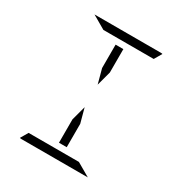

<svg xmlns="http://www.w3.org/2000/svg" viewBox="-223 -1164 1261 1329"><g transform="rotate(30 408.0 -500.0)"><path d="M439 -295V-108H377V-295L408 -410ZM253 -938 146 -1000H408H676Q686 -1000 690 -998L655 -938H625H439H377ZM563 -62 670 0H408H140Q130 0 126 -2L161 -62H191H377H439ZM377 -705V-892H439V-705L408 -590Z"/></g></svg>

Font: DSEG14 Modern Mini
Style: Light
Weight: 300
Designer: Keshikan(Twitter:@keshinomi_88pro)
Version: Version 0.46